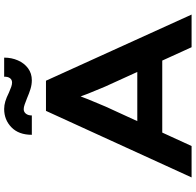

<svg xmlns="http://www.w3.org/2000/svg" viewBox="-29 -912 941 923"><g transform="rotate(-90 441.5 -450.5)"><path d="M50 0 370 -700H515L833 0H676L487 -415Q479 -435 470 -456Q461 -477 452.5 -498.5Q444 -520 436.5 -541.5Q429 -563 423 -583H456Q450 -562 442 -540Q434 -518 425.5 -497Q417 -476 408 -455Q399 -434 390 -412L201 0ZM196 -141 247 -261H630L662 -141ZM517 -768Q496 -768 475 -774.5Q454 -781 431 -791Q413 -798 400.5 -802.5Q388 -807 378 -807Q365 -807 356.5 -796.5Q348 -786 348 -768H255Q255 -831 291 -866Q327 -901 379 -901Q397 -901 415.5 -895.5Q434 -890 458 -878Q474 -871 485.5 -867Q497 -863 506 -863Q520 -863 527.5 -873.5Q535 -884 534 -901H626Q626 -865 612.5 -834.5Q599 -804 574.5 -786Q550 -768 517 -768Z"/></g></svg>

Font: Lexend Mega SemiBold
Style: Regular
Weight: 600
Designer: Bonnie Shaver-Troup, Thomas Jockin
Foundry: Lexend
Version: Version 1.007